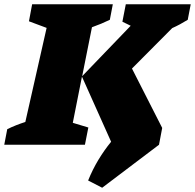

<svg xmlns="http://www.w3.org/2000/svg" viewBox="-63 -680 916 902"><path d="M-43 0 -29 -73Q-9 -83 12.5 -91.5Q34 -100 56 -107L156 -549L73 -580L88 -660H467L453 -587Q414 -568 369 -552L323 -322L551 -559L512 -578L528 -660H833L819 -587Q782 -564 746 -548L557 -358L699 -79L684 0L417 202L351 168Q372 116 399.5 70.5Q427 25 459 -14L322 -320L279 -103L352 -81L336 0Z"/></svg>

Font: Piazzolla SC Black
Style: Italic
Weight: 900
Italic angle: -11.3°
Designer: Juan Pablo del Peral
Foundry: Huerta Tipografica
Version: Version 1.330